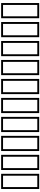

<svg xmlns="http://www.w3.org/2000/svg" viewBox="1307 -2013 706 3360"><g transform="rotate(90 1660.0 -333.0)"><path d="M33.2 0V-666H298.8V0ZM66.4 -33.2H265.6V-632.8H66.4Z M365.2 0V-666H630.9V0ZM398.4 -33.2H597.7V-632.8H398.4Z M697.3 0V-666H962.9V0ZM730.5 -33.2H929.7V-632.8H730.5Z M1029.3 0V-666H1294.9V0ZM1062.5 -33.2H1261.7V-632.8H1062.5Z M1361.3 0V-666H1627V0ZM1394.5 -33.2H1593.8V-632.8H1394.5Z M1693.4 0V-666H1959V0ZM1726.6 -33.2H1925.8V-632.8H1726.6Z M2025.4 0V-666H2291V0ZM2058.6 -33.2H2257.8V-632.8H2058.6Z M2357.4 0V-666H2623V0ZM2390.6 -33.2H2589.8V-632.8H2390.6Z M2689.5 0V-666H2955.1V0ZM2722.7 -33.2H2921.9V-632.8H2722.7Z M3021.5 0V-666H3287.1V0ZM3054.7 -33.2H3253.9V-632.8H3054.7Z"/></g></svg>

Font: Crimson Text
Style: Bold
Weight: 700
Designer: Sebastian Kosch
Foundry: Sebastian Kosch
Version: Version 1.100